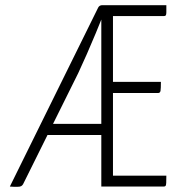

<svg xmlns="http://www.w3.org/2000/svg" viewBox="-20 -720 693 741"><path d="M46 1Q43 1 35 1Q27 1 18 0L359 -691Q361 -695 365 -697.5Q369 -700 374 -700H392Q388 -687 376.5 -658Q365 -629 349 -590.5Q333 -552 315.5 -512Q298 -472 282 -438L69 -9Q66 -4 61.5 -1.5Q57 1 46 1ZM140 -199 157 -242H387V-199ZM371 0V-688Q371 -688 372.5 -694Q374 -700 383 -700H622Q622 -682 622 -673Q622 -664 620 -661Q618 -658 613 -658H416V-42H622Q622 -23 621.5 -14Q621 -5 619 -2.5Q617 0 611 0ZM385 -361V-404H601Q601 -378 599.5 -369.5Q598 -361 590 -361Z"/></svg>

Font: Yanone Kaffeesatz ExtraLight Light
Style: Regular
Weight: 300
Version: Version 2.003